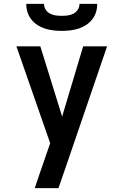

<svg xmlns="http://www.w3.org/2000/svg" viewBox="-20 -975 640 995"><path d="M160 0Q174 -42 188.5 -84Q203 -126 218 -169L240 -233L65 -735H189L302 -371L411 -735H535L330 -136L283 0ZM300 -815Q278 -815 256.5 -817.5Q235 -820 214 -826.5Q193 -833 174.5 -845Q156 -857 142.5 -874Q129 -891 122.5 -912Q116 -933 116 -955H208Q208 -939 216.5 -925.5Q225 -912 239 -904.5Q253 -897 268.5 -895Q284 -893 300 -893Q316 -893 331.5 -895Q347 -897 361 -904.5Q375 -912 383.5 -925.5Q392 -939 392 -955H484Q484 -933 477.5 -912Q471 -891 457.5 -874Q444 -857 425.5 -845Q407 -833 386 -826.5Q365 -820 343.5 -817.5Q322 -815 300 -815Z"/></svg>

Font: Iosevka Aile
Style: Bold
Weight: 700
Designer: Belleve Invis
Foundry: Belleve Invis
Version: Version 28.0.1; ttfautohint (v1.8.4)